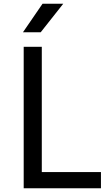

<svg xmlns="http://www.w3.org/2000/svg" viewBox="-20 -1009 601 1029"><path d="M103 0ZM521 -87V0H107V-758H204V-87ZM208 -989H319L198 -836H103Z"/></svg>

Font: Biryani
Style: Regular
Weight: 400
Designer: Dan Reynolds and Mathieu Réguer
Foundry: Dan Reynolds and Mathieu Réguer
Version: Version 1.004; ttfautohint (v1.1) -l 5 -r 5 -G 72 -x 0 -D la